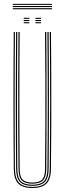

<svg xmlns="http://www.w3.org/2000/svg" viewBox="-20 -965 334 991"><path d="M147 5.5Q97.8 5.5 74.8 -17.1Q51.8 -39.8 51.2 -93.5Q50.2 -188.8 49.9 -278Q49.5 -367.2 49.5 -453.6Q49.5 -540 49.9 -626Q50.2 -712 51 -800H57Q56.2 -720.5 55.9 -627.8Q55.5 -535 55.5 -439.6Q55.5 -344.2 55.9 -255.5Q56.2 -166.8 57 -95.2Q57.8 -44.2 78.4 -22.2Q99 -0.2 147 -0.2Q195.2 -0.2 216 -22.2Q236.8 -44.2 237 -95.2Q237.8 -166 238.2 -251.2Q238.8 -336.5 238.8 -429.8Q238.8 -523 238.4 -617.4Q238 -711.8 237 -800H243.2Q244.2 -688.5 244.6 -574Q245 -459.5 244.8 -340Q244.5 -220.5 243 -93.5Q242.5 -39.5 219.4 -17Q196.2 5.5 147 5.5ZM147 -5.8Q103.2 -5.8 83.5 -25.5Q63.8 -45.2 63.2 -94.8Q62.5 -168.2 62 -254.1Q61.5 -340 61.5 -432.4Q61.5 -524.8 62 -618.2Q62.5 -711.8 63.2 -800H69.2Q68.5 -720 68.1 -627.8Q67.8 -535.5 67.8 -440.8Q67.8 -346 68.1 -257.1Q68.5 -168.2 69.2 -94.5Q69.8 -47.5 88.2 -29.5Q106.8 -11.5 147 -11.5Q187.5 -11.5 206 -29.4Q224.5 -47.2 224.8 -94.5Q225.5 -167.5 226 -253.4Q226.5 -339.2 226.5 -431.9Q226.5 -524.5 226 -618.1Q225.5 -711.8 224.8 -800H231Q231.8 -719.8 232.1 -627.5Q232.5 -535.2 232.5 -440.8Q232.5 -346.2 232.1 -257.4Q231.8 -168.5 231 -94.8Q230.8 -45.5 211 -25.6Q191.2 -5.8 147 -5.8ZM147 -17Q110 -17 93 -33.2Q76 -49.5 75.5 -94.2Q74.5 -189 74.1 -307.8Q73.8 -426.5 74 -553.6Q74.2 -680.8 75.5 -800H81.5Q80.8 -718.5 80.4 -628.4Q80 -538.2 80 -445.8Q80 -353.2 80.4 -263.8Q80.8 -174.2 81.5 -94Q82 -52.5 97.2 -37.6Q112.5 -22.8 147 -22.8Q181.8 -22.8 197 -37.6Q212.2 -52.5 212.5 -94Q213.8 -202.5 214.1 -320.5Q214.5 -438.5 214.1 -560Q213.8 -681.5 212.5 -800H218.8Q219.5 -720.5 219.9 -628Q220.2 -535.5 220.2 -440.1Q220.2 -344.8 219.9 -255.8Q219.5 -166.8 218.8 -94.2Q218.5 -49.2 201.2 -33.1Q184 -17 147 -17ZM163 -867.5V-873H192V-867.5ZM102.5 -845V-850.5H131.5V-845ZM102.5 -856.2V-861.8H131.5V-856.2ZM102.5 -867.5V-873H131.5V-867.5ZM163 -845V-850.5H192V-845ZM163 -856.2V-861.8H192V-856.2ZM248.2 -939.8H46.2V-945.2H248.2ZM248.2 -917.2H46.2V-922.8H248.2ZM248.2 -928.5H46.2V-934H248.2Z"/></svg>

Font: Big Shoulders Inline Display Thin ExtraLight
Style: Regular
Weight: 250
Version: Version 2.002